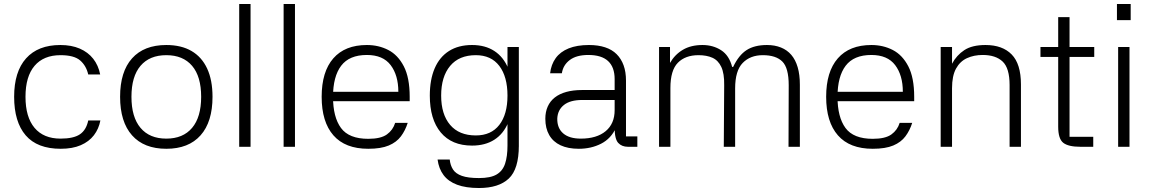

<svg xmlns="http://www.w3.org/2000/svg" viewBox="-20 -737 5775 964"><path d="M285 10Q167 10 109 -57.5Q51 -125 51 -251Q51 -377 111 -444Q171 -511 283 -511Q339 -511 380.5 -493Q422 -475 448 -442Q474 -409 483 -363H423Q413 -407 382.5 -433.5Q352 -460 284 -460Q199 -460 153.5 -406.5Q108 -353 108 -251Q108 -149 153.5 -95Q199 -41 284 -41Q349 -41 381 -62.5Q413 -84 423 -132H484Q476 -90 451.5 -58Q427 -26 385.5 -8Q344 10 285 10Z M815 10Q703 10 643 -57.5Q583 -125 583 -251Q583 -377 643 -444Q703 -511 815 -511Q890 -511 941.5 -481Q993 -451 1020 -393Q1047 -335 1047 -251Q1047 -125 987 -57.5Q927 10 815 10ZM815 -41Q899 -41 944.5 -95Q990 -149 990 -251Q990 -353 944.5 -406.5Q899 -460 815 -460Q731 -460 685.5 -406.5Q640 -353 640 -251Q640 -149 685.5 -95Q731 -41 815 -41Z M1238 0H1181V-717H1238Z M1461 0H1404V-717H1461Z M1615 -276H1980Q1980 -359 1941.5 -410Q1903 -461 1822 -461Q1734 -461 1693 -407Q1652 -353 1652 -251Q1652 -149 1692 -94.5Q1732 -40 1829 -40Q1892 -40 1922.5 -62Q1953 -84 1964 -120H2027Q2015 -82 1993 -52.5Q1971 -23 1932 -6.5Q1893 10 1829 10Q1713 10 1654 -57.5Q1595 -125 1595 -251Q1595 -377 1653.5 -444Q1712 -511 1822 -511Q1881 -511 1929.5 -486Q1978 -461 2007.5 -404Q2037 -347 2037 -251V-229H1614Z M2350 -6Q2248 -6 2193 -72Q2138 -138 2138 -257Q2138 -337 2162.5 -394Q2187 -451 2234.5 -481Q2282 -511 2350 -511Q2416 -511 2462 -481Q2508 -451 2531.5 -394Q2555 -337 2555 -257Q2555 -178 2531.5 -121.5Q2508 -65 2462 -35.5Q2416 -6 2350 -6ZM2369 -57Q2446 -57 2487 -110Q2528 -163 2528 -257Q2528 -352 2487 -406Q2446 -460 2369 -460Q2285 -460 2240 -406Q2195 -352 2195 -257Q2195 -163 2240 -110Q2285 -57 2369 -57ZM2528 -501H2585V0H2528V-369V-375ZM2585 -6Q2585 112 2534.5 159.5Q2484 207 2385 207Q2319 207 2275 190.5Q2231 174 2207 142Q2183 110 2177 64H2238Q2241 93 2254.5 114Q2268 135 2299 146Q2330 157 2385 157Q2443 157 2473.5 139Q2504 121 2516 84.5Q2528 48 2528 -6Z M3180 0H3133Q3102 0 3084 -19.5Q3066 -39 3066 -96H3073Q3048 -41 2998 -15.5Q2948 10 2886 10Q2832 10 2794.5 -7.5Q2757 -25 2737.5 -59Q2718 -93 2718 -141Q2718 -175 2730 -202Q2742 -229 2765.5 -247.5Q2789 -266 2823.5 -275.5Q2858 -285 2902 -285H3066V-340Q3066 -400 3033 -430.5Q3000 -461 2934 -461Q2874 -461 2840.5 -435.5Q2807 -410 2801 -369H2742Q2747 -413 2770 -445Q2793 -477 2835 -494Q2877 -511 2937 -511Q2983 -511 3018 -499.5Q3053 -488 3076 -465Q3099 -442 3111 -409Q3123 -376 3123 -332V-52H3180ZM2778 -142Q2777 -94 2807.5 -67.5Q2838 -41 2896 -41Q2976 -41 3021 -78.5Q3066 -116 3066 -184V-235H2903Q2843 -235 2811.5 -210Q2780 -185 2778 -142Z M3289 -501H3344V-421Q3368 -463 3408.5 -487Q3449 -511 3507 -511Q3560 -511 3600.5 -485Q3641 -459 3656 -401H3661Q3689 -460 3728.5 -485.5Q3768 -511 3831 -511Q3870 -511 3901 -498.5Q3932 -486 3953 -461.5Q3974 -437 3985 -399.5Q3996 -362 3996 -312V0H3939L3940 -309Q3940 -396 3908 -428Q3876 -460 3810 -460Q3747 -460 3709 -421Q3671 -382 3671 -293V0H3614L3616 -309Q3617 -368 3601.5 -401Q3586 -434 3557 -447Q3528 -460 3487 -460Q3421 -460 3383.5 -422Q3346 -384 3346 -295V0H3289Z M4148 -276H4513Q4513 -359 4474.5 -410Q4436 -461 4355 -461Q4267 -461 4226 -407Q4185 -353 4185 -251Q4185 -149 4225 -94.5Q4265 -40 4362 -40Q4425 -40 4455.5 -62Q4486 -84 4497 -120H4560Q4548 -82 4526 -52.5Q4504 -23 4465 -6.5Q4426 10 4362 10Q4246 10 4187 -57.5Q4128 -125 4128 -251Q4128 -377 4186.5 -444Q4245 -511 4355 -511Q4414 -511 4462.5 -486Q4511 -461 4540.5 -404Q4570 -347 4570 -251V-229H4147Z M4760 0H4703V-501H4760V-417Q4783 -460 4822 -485.5Q4861 -511 4928 -511Q5013 -511 5059.5 -463.5Q5106 -416 5106 -313V0H5049V-310Q5049 -395 5014 -428Q4979 -461 4914 -461Q4870 -461 4835 -445Q4800 -429 4780 -392.5Q4760 -356 4760 -294Z M5474 -451H5350V-50H5469V0H5405Q5344 0 5318.5 -20Q5293 -40 5293 -101V-451H5204V-501H5293V-651H5350V-501H5474Z M5651 -501V0H5594V-501ZM5588 -717H5657V-636H5588Z"/></svg>

Font: Asta Sans Light
Style: Regular
Weight: 300
Designer: 42dot
Version: Version 1.000